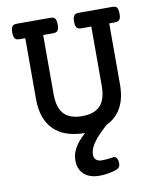

<svg xmlns="http://www.w3.org/2000/svg" viewBox="-89 -649 778 948"><g transform="rotate(-10 300.0 -175.0)"><path d="M250.5 -572.8Q258.8 -564.5 258.8 -540.5Q258.8 -517.1 250.5 -508.8Q244.1 -502 228 -502H179.2V-205.1Q179.2 -136.2 210 -104.5Q239.7 -74.2 299.8 -74.2Q359.9 -74.2 389.6 -104.5Q420.4 -136.2 420.4 -205.1V-502H371.6Q361.8 -502 356 -504.2Q350.1 -506.3 346.7 -511.7Q340.8 -521.5 340.8 -540.5Q340.8 -561 346.7 -569.8Q350.1 -575.2 356.2 -577.4Q362.3 -579.6 371.6 -579.6H538.1Q554.2 -579.6 561 -572.8Q568.8 -563.5 568.8 -540.5Q568.8 -518.1 562 -510.7Q555.2 -502 538.1 -502H510.3V-195.3Q510.3 -126.5 485.1 -80.6Q460 -34.7 411.6 -11.7Q360.4 33.2 338.9 65.4Q318.4 95.7 318.4 122.6Q318.4 139.6 328.9 148.7Q339.4 157.7 357.9 157.7Q384.8 157.7 414.1 152.3Q423.8 150.9 430.2 157.7Q436.5 164.6 438 179.2Q438.5 182.1 438.5 187.5Q438.5 202.6 430.2 209.2Q421.9 215.8 404.3 220.7Q369.1 230.5 333 230.5Q283.7 230.5 255.9 205.3Q228 180.2 228 135.3Q228 100.6 248 68.4Q265.1 40 298.8 10.7Q246.1 9.3 208.7 -3.2Q171.4 -15.6 144 -42Q89.4 -95.2 89.4 -195.3V-502H61.5Q44.4 -502 38.1 -509.8Q30.8 -519.5 30.8 -540.5Q30.8 -563 38.1 -571.8Q44.4 -579.6 61.5 -579.6H228Q244.1 -579.6 250.5 -572.8Z"/></g></svg>

Font: Courier Prime Medium
Style: Regular
Weight: 500
Designer: Alan Dague-Greene
Foundry: Quote-Unquote Apps
Version: Version 1.202